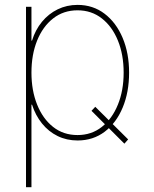

<svg xmlns="http://www.w3.org/2000/svg" viewBox="-20 -569 637 793"><path d="M373.5 -127.9 509.3 6.8 493.7 24.4 357.9 -111.3ZM87.4 204.1V-541H109.9V-401.4H112.3Q126 -445.8 153.3 -479Q180.7 -512.2 218.3 -530.5Q255.9 -548.8 300.3 -548.8Q364.3 -548.8 412.1 -512.2Q460 -475.6 486.6 -412.4Q513.2 -349.1 513.2 -269Q513.2 -188.5 486.8 -125Q460.4 -61.5 412.6 -25.1Q364.7 11.2 300.3 11.2Q255.4 11.2 218 -7.1Q180.7 -25.4 153.6 -58.8Q126.5 -92.3 112.3 -136.7H109.9V204.1ZM300.3 -11.2Q357.9 -11.2 400.6 -44.9Q443.4 -78.6 467 -137Q490.7 -195.3 490.7 -269Q490.7 -343.3 467 -401.4Q443.4 -459.5 400.6 -492.9Q357.9 -526.4 300.3 -526.4Q242.2 -526.4 199.5 -492.9Q156.7 -459.5 133.3 -401.4Q109.9 -343.3 109.9 -269Q109.9 -195.3 133.3 -137Q156.7 -78.6 199.2 -44.9Q241.7 -11.2 300.3 -11.2Z"/></svg>

Font: Inter 17pt Thin
Style: Regular
Weight: 250
Version: Version 4.001;git-66647c0bb